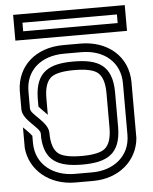

<svg xmlns="http://www.w3.org/2000/svg" viewBox="-57 -880 739 928"><g transform="rotate(-5 312.5 -416.5)"><path d="M41.7 -462.5V-375C41.7 -321.8 125 -279.8 125 -250V-229.2C131.3 -119.3 192.9 -83.3 312.5 -83.3C430.1 -83.3 500 -116.7 500 -250V-416.7C500 -550 430.1 -583.3 312.5 -583.3C198.8 -583.3 127.2 -553.3 125 -420.8V-381.2C132.2 -371.6 163.1 -342.3 166.7 -337.5V-416.7C166.7 -467.7 178.1 -502.1 202.1 -519.8C222.9 -534.4 259.4 -541.7 312.5 -541.7C365.6 -541.7 402.1 -534.4 422.9 -519.8C446.9 -502.1 458.3 -467.7 458.3 -416.7V-250C458.3 -199 446.9 -164.6 422.9 -146.9C402.1 -132.3 365.6 -125 312.5 -125C259.4 -125 222.9 -132.3 202.1 -146.9C178.1 -164.6 166.7 -199 166.7 -250C166.7 -303.2 83.3 -345.2 83.3 -375V-458.3C83.3 -561.5 159.5 -625 270.8 -625H354.2C465.8 -625 541.7 -559.1 541.7 -457.3V-208.3C541.7 -102.2 457.6 -41.7 357.3 -41.7H270.8C172.2 -41.7 83.3 -100 83.3 -209.4V-242.7C83.3 -243.8 83.3 -243.8 82.3 -243.8C79.2 -249 71.9 -257.3 60.4 -268.8L41.7 -287.5V-187.5C52 -78.4 145.6 0 270.8 0H357.3C482.4 0 573.1 -78.8 583.3 -187.5V-458.3C583.3 -584.3 486.1 -666.7 354.2 -666.7H270.8C135 -666.7 43.6 -583.5 41.7 -462.5ZM541.7 -791.7V-750H83.3V-791.7ZM583.3 -833.3H41.7V-708.3H583.3Z"/></g></svg>

Font: Sportrop
Style: Regular
Weight: 500
Version: Version 0.9